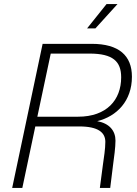

<svg xmlns="http://www.w3.org/2000/svg" viewBox="-20 -926 676 946"><path d="M409 -786H450L559 -906H505ZM40 0H90L154 -303H371C464 -303 499 -273 499 -227C499 -192 492 -150 487 -114L472 0H523L537 -113C542 -149 549 -201 549 -233C549 -282 519 -318 459 -329C556 -353 630 -429 630 -548C630 -652 566 -710 432 -710H190ZM164 -351 230 -662H421C537 -662 577 -623 577 -545C577 -433 505 -351 365 -351Z"/></svg>

Font: Geist ExtraLight
Style: Italic
Weight: 200
Italic angle: -12°
Designer: Basement.studio, Andrés Briganti, Mateo Zaragoza
Foundry: Basement.studio, Vercel, Andrés Briganti, Guido Ferreyra, Mateo Zaragoza
Version: Version 1.500